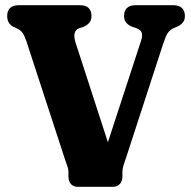

<svg xmlns="http://www.w3.org/2000/svg" viewBox="-20 -720 735 740"><path d="M458.1 -658.7Q458.1 -678.2 469.2 -689.1Q480.4 -700 503.7 -700H646.9Q670.7 -700 681.6 -688.8Q692.6 -677.6 692.6 -658.7Q692.6 -644 685.9 -634.8Q679.2 -625.6 664.8 -618.2L648.3 -611.2Q634.7 -604.6 626.7 -593Q618.8 -581.4 609.4 -552.9L469.3 -122.5Q461 -97.9 456.4 -84.2Q451.8 -70.5 451.8 -57V-40.2Q451.8 -21 441.5 -10.5Q431.3 0 416 0H278.7Q263.2 0 253.5 -10.5Q243.8 -21 243.8 -41.4V-58.6Q243.8 -67.9 239.7 -79.1Q235.5 -90.4 231.3 -103.2L81.1 -563.1Q73.9 -583.8 66.9 -593.4Q60 -603 46.4 -610L31.1 -617Q7.7 -629.1 7.7 -658.7Q7.7 -678.2 18.8 -689.1Q30 -700 53.3 -700H286.9Q310.7 -700 321.6 -689.1Q332.6 -678.2 332.6 -658.7Q332.6 -644 325.7 -634.4Q318.8 -624.8 304.7 -617.8L283 -610.4Q270.9 -604.9 267.5 -591.4Q264.1 -577.8 272.2 -552.8L413.2 -118.2L360.3 -62.9L523.4 -562.2Q529.9 -581.2 526.6 -592.7Q523.3 -604.1 507.7 -610.8L485.9 -618.2Q473.1 -624.4 465.6 -633.7Q458.1 -642.9 458.1 -658.7Z"/></svg>

Font: Fraunces 144pt S100 Black
Style: Regular
Weight: 900
Version: Version 1.000